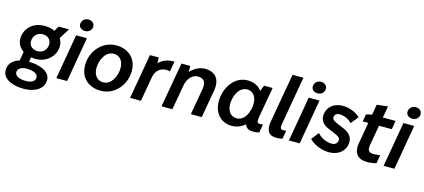

<svg xmlns="http://www.w3.org/2000/svg" viewBox="-86 -1332 4746 2148"><g transform="rotate(15 2287.0 -258.5)"><path d="M271 -147C408 -147 498 -249 498 -353C498 -388 488 -418 472 -442L548 -564H429C420 -551 406 -529 394 -506C359 -523 318 -531 275 -531C130 -531 48 -429 48 -325C48 -265 78 -219 123 -189L105 -85C33 -64 -20 -17 -19 59C-18 176 128 212 236 210C358 208 459 152 458 45C456 -63 309 -97 210 -98L219 -152C236 -149 254 -147 271 -147ZM234 119C169 120 102 101 102 50C102 6 148 -16 206 -17C255 -17 336 -4 336 53C336 97 288 119 234 119ZM271 -237C213 -237 171 -271 171 -325C171 -390 219 -435 279 -435C337 -435 377 -399 377 -345C377 -283 333 -237 271 -237Z M552 0H677L767 -520H642ZM725 -592C767 -592 802 -621 802 -665C802 -700 774 -727 730 -727C688 -727 653 -696 653 -653C653 -618 682 -592 725 -592Z M1066 8C1230 8 1347 -136 1347 -294C1347 -444 1242 -528 1107 -528C944 -528 825 -385 825 -225C825 -77 928 8 1066 8ZM1069 -90C1000 -90 956 -144 956 -226C956 -315 1007 -430 1104 -430C1174 -430 1217 -376 1217 -294C1217 -204 1166 -90 1069 -90Z M1406 0H1532L1581 -282C1595 -362 1647 -411 1727 -408C1740 -407 1751 -404 1760 -400L1781 -520H1766C1702 -520 1645 -497 1601 -454C1601 -475 1600 -498 1599 -520H1497Z M1770 0H1896L1948 -294C1964 -373 2016 -428 2077 -428C2154 -428 2177 -381 2163 -303L2110 0H2236L2292 -316C2317 -453 2257 -532 2134 -532C2079 -532 2019 -508 1964 -450C1965 -475 1966 -501 1964 -520H1862Z M2831 8C2857 8 2881 5 2902 0L2919 -97C2908 -95 2898 -94 2886 -94C2854 -94 2846 -111 2855 -164L2918 -520H2819C2809 -501 2800 -475 2793 -452C2757 -501 2701 -530 2628 -530C2473 -530 2374 -376 2374 -219C2374 -84 2461 8 2582 8C2644 8 2696 -14 2736 -51C2748 -12 2778 8 2831 8ZM2650 -431C2691 -431 2758 -401 2758 -297C2758 -208 2714 -88 2617 -88C2547 -88 2505 -141 2505 -224C2505 -315 2552 -431 2650 -431Z M3099 8C3125 8 3149 5 3171 0L3188 -97C3177 -95 3166 -94 3156 -94C3120 -94 3115 -113 3124 -164L3221 -720H3095L2995 -151C2977 -48 3011 8 3099 8Z M3246 0H3371L3461 -520H3336ZM3419 -592C3461 -592 3496 -621 3496 -665C3496 -700 3468 -727 3424 -727C3382 -727 3347 -696 3347 -653C3347 -618 3376 -592 3419 -592Z M3713 12C3823 12 3904 -59 3904 -156C3904 -246 3830 -279 3760 -306C3698 -330 3660 -349 3660 -378C3660 -410 3684 -431 3722 -430C3773 -428 3830 -403 3861 -365L3931 -452C3884 -501 3801 -531 3730 -531C3624 -531 3545 -464 3545 -365C3545 -297 3589 -262 3651 -237C3734 -199 3784 -191 3784 -149C3784 -113 3757 -89 3716 -89C3655 -89 3588 -121 3549 -167L3481 -81C3540 -19 3637 12 3713 12Z M4151 7C4186 7 4230 1 4258 -8L4275 -105C4257 -102 4221 -98 4199 -98C4153 -98 4123 -114 4136 -187L4177 -420H4325L4342 -520H4194L4218 -655L4091 -640L4070 -519C4047 -517 4021 -510 4003 -504L3988 -420H4053L4010 -174C3988 -50 4050 7 4151 7Z M4343 0H4468L4558 -520H4433ZM4516 -592C4558 -592 4593 -621 4593 -665C4593 -700 4565 -727 4521 -727C4479 -727 4444 -696 4444 -653C4444 -618 4473 -592 4516 -592Z"/></g></svg>

Font: Fixel Text 20240404 SemiBold
Style: Italic
Weight: 600
Width: 4
Italic angle: -10°
Designer: AlfaBravo + MacPaw
Foundry: Kyrylo Tkachov, Marchela Mozhyna, Serhii Makarenko, Maria Weinstein, Zakhar Kryvoshyya
Version: Version 1.211;Glyphs 3.2 (3225)